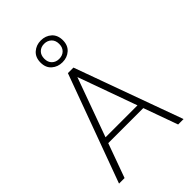

<svg xmlns="http://www.w3.org/2000/svg" viewBox="-276 -1067 1176 1176"><g transform="rotate(-45 312.0 -479.5)"><path d="M32 0 289 -700H337L591 0H544L313 -642L80 0ZM142 -222 157 -259H468L483 -222ZM313 -770Q273 -770 244.5 -794.5Q216 -819 216 -864Q216 -909 244.5 -934Q273 -959 313 -959Q354 -959 382 -934Q410 -909 410 -864Q410 -820 382 -795Q354 -770 313 -770ZM313 -799Q342 -799 360 -816.5Q378 -834 378 -864Q378 -895 359.5 -912.5Q341 -930 313 -930Q285 -930 267 -912.5Q249 -895 249 -864Q249 -834 267 -816.5Q285 -799 313 -799Z"/></g></svg>

Font: DM Sans 20pt ExtraLight
Style: Regular
Weight: 250
Version: Version 4.004;gftools[0.9.30]